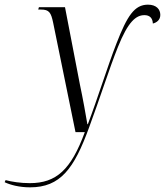

<svg xmlns="http://www.w3.org/2000/svg" viewBox="-127 -567 708 824"><path d="M2 237C132 237 191 157 255 -19C304 -151 342 -273 379 -365C423 -475 457 -502 493 -502C515 -502 528 -490 529 -466C545 -470 561 -481 561 -503C561 -527 544 -547 508 -547C450 -547 419 -499 373 -381C334 -281 293 -147 250 -34H248C242 -70 228 -148 216 -204L152 -536H40L37 -526H49C84 -526 92 -513 101 -470L197 0H237C178 161 115 219 1 219C-39 219 -77 213 -103 206L-107 215C-84 226 -45 237 2 237Z"/></svg>

Font: Noto Serif Display SemiCondensed Light
Style: Italic
Weight: 300
Width: 4
Italic angle: -12°
Designer: Monotype Design Team
Foundry: Monotype Imaging Inc.
Version: Version 2.009